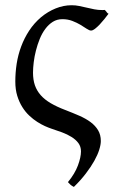

<svg xmlns="http://www.w3.org/2000/svg" viewBox="-20 -489 449 741"><path d="M398.9 -436Q391.6 -426.3 382.6 -415Q373.5 -403.8 364.3 -394Q355 -384.3 346.4 -377.7Q337.9 -371.1 331.5 -371.1Q324.7 -371.1 314.7 -377.9Q304.7 -384.8 290.8 -393.1Q276.9 -401.4 259.3 -408.2Q241.7 -415 220.7 -415Q200.2 -415 183.8 -404.8Q167.5 -394.5 154.8 -377.4Q142.1 -360.4 133.3 -338.6Q124.5 -316.9 118.7 -293.9Q112.8 -271 110.1 -248.5Q107.4 -226.1 107.4 -208.5Q107.4 -181.2 114.7 -159.9Q122.1 -138.7 137.2 -121.6Q152.3 -104.5 176 -90.6Q199.7 -76.7 231.9 -64.5Q261.2 -53.2 286.4 -42.2Q311.5 -31.2 329.8 -17.6Q348.1 -3.9 358.6 13.7Q369.1 31.2 369.1 55.2Q369.1 69.3 363 88.9Q356.9 108.4 344 131.6Q331.1 154.8 311.5 180.4Q292 206.1 265.1 232.4Q257.3 228.5 252.2 224.1Q247.1 219.7 242.2 213.9Q269 181.2 280.8 149.4Q292.5 117.7 292.5 95.2Q292.5 76.7 282.5 63.2Q272.5 49.8 256.1 39.6Q239.7 29.3 219.2 21.7Q198.7 14.2 177.7 7.3Q167.5 3.9 153.3 -2.4Q139.2 -8.8 123.8 -18.6Q108.4 -28.3 93.3 -42.5Q78.1 -56.6 66.2 -75.7Q54.2 -94.7 46.6 -119.1Q39.1 -143.6 39.1 -174.3Q39.1 -209 44.4 -243.4Q49.8 -277.8 61.8 -309.8Q73.7 -341.8 92.5 -370.6Q111.3 -399.4 138.2 -422.4Q164.6 -444.3 194.8 -456.5Q225.1 -468.8 256.3 -468.8Q272 -468.8 286.1 -465.8Q300.3 -462.9 314.7 -459.5Q329.1 -456.1 343.8 -453.1Q358.4 -450.2 375 -450.2Q377.4 -450.2 379.6 -450.4Q381.8 -450.7 384.3 -450.7Q389.6 -445.8 392.1 -441.7Q394.5 -437.5 398.9 -436Z"/></svg>

Font: Noto Serif Devanagari
Style: Regular
Weight: 400
Designer: Monotype Design Team
Foundry: Monotype Imaging Inc.
Version: Version 1.01